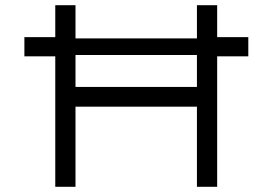

<svg xmlns="http://www.w3.org/2000/svg" viewBox="-20 -720 1051 740"><path d="M74 -503V-577H204L241 -572H771L798 -577H937V-503H800L776 -508H238L203 -503ZM739 0V-700H817V0ZM193 0V-700H271V0ZM231 -309V-385H772V-309Z"/></svg>

Font: Lexend Giga Light
Style: Regular
Weight: 300
Version: Version 1.007